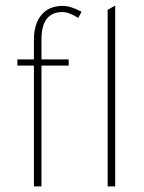

<svg xmlns="http://www.w3.org/2000/svg" viewBox="-20 -665 513 685"><path d="M42 -453H101V-523Q101 -580 128 -612Q155 -644 204 -644Q232 -644 271 -623L259 -601Q226 -622 203 -622Q128 -622 128 -525V-453H225V-431H128V0H101V-431H42ZM391 -645V0H364V-630Z"/></svg>

Font: Tajawal ExtraLight
Style: Regular
Weight: 275
Designer: Boutros Fonts
Foundry: Created by Boutros International 2017
Version: Version 1.700